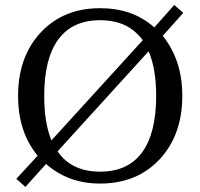

<svg xmlns="http://www.w3.org/2000/svg" viewBox="-20 -711 790 757"><path d="M543 -552.7Q512.7 -592.8 471.4 -612.1Q430.2 -631.3 374.5 -631.3Q265.6 -631.3 210 -555.7Q154.3 -480 154.3 -333Q154.3 -279.8 161.4 -236.3Q168.5 -192.9 182.6 -157.2ZM207 -114.3Q234.4 -74.2 276.4 -54.2Q318.4 -34.2 374.5 -34.2Q484.4 -34.2 540 -109.9Q595.7 -185.5 595.7 -333Q595.7 -384.3 588.6 -428.5Q581.5 -472.7 565.9 -508.8ZM621.6 -569.8Q660.2 -521.5 679.4 -462.9Q698.7 -404.3 698.7 -333Q698.7 -178.7 609.4 -83Q520 12.7 374.5 12.7Q311.5 12.7 258.5 -6.6Q205.6 -25.9 161.6 -64.5L80.1 25.9L44.4 -5.9L128.4 -97.2Q89.8 -144 70.6 -202.6Q51.3 -261.2 51.3 -333Q51.3 -487.3 140.6 -583Q230 -678.7 374.5 -678.7Q438.5 -678.7 491.5 -660.2Q544.4 -641.6 588.4 -603L667 -691.4L702.6 -660.2Z"/></svg>

Font: KhunPaOh
Style: Regular
Weight: 400
Designer: Khon Soe Zaw Thu
Version: Version 1.00 July 11, 2016, initial release